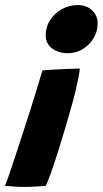

<svg xmlns="http://www.w3.org/2000/svg" viewBox="-34 -733 405 756"><path d="M146 -1Q137 -0.5 112.8 1.2Q88.5 3 62.5 3Q43 3 23.8 1.8Q4.5 0.5 -14.5 -1.5Q-9.5 -12.5 1 -42.8Q11.5 -73 25.5 -115.5Q39.5 -158 55.2 -206.2Q71 -254.5 86 -302Q101 -349.5 113.2 -389.8Q125.5 -430 133 -455.5Q150.5 -457.5 178.5 -459Q206.5 -460.5 234.5 -461.8Q262.5 -463 280.5 -463Q279 -447 271.5 -410.8Q264 -374.5 252.5 -332Q240 -286.5 225 -235.5Q210 -184.5 194.8 -136.8Q179.5 -89 166.8 -52.8Q154 -16.5 146 -1ZM233.5 -523.5Q196 -523.5 171 -542.5Q146 -561.5 146 -593.5Q146 -627.5 163.5 -654.5Q181 -681.5 209.8 -697.2Q238.5 -713 272 -713Q306.5 -713 328.5 -692.5Q350.5 -672 350.5 -640.5Q350.5 -609.5 334.5 -582.8Q318.5 -556 292 -539.8Q265.5 -523.5 233.5 -523.5Z"/></svg>

Font: Grandstander Thin
Style: Bold Italic
Weight: 700
Italic angle: -15°
Version: Version 1.200